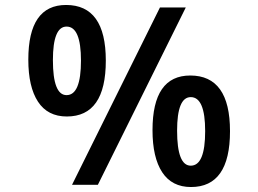

<svg xmlns="http://www.w3.org/2000/svg" viewBox="-20 -744 1040 773"><path d="M249 -275Q406 -275 406 -500Q406 -724 246 -724Q94 -724 94 -504Q94 -394 133 -334.5Q172 -275 249 -275ZM248 -361Q193 -361 193 -502Q193 -637 248 -637Q306 -637 306 -500Q306 -361 248 -361ZM749 9Q906 9 906 -216Q906 -440 746 -440Q594 -440 594 -220Q594 -110 633 -50.5Q672 9 749 9ZM748 -77Q693 -77 693 -218Q693 -353 748 -353Q806 -353 806 -216Q806 -77 748 -77ZM270 0 624 -714H728L374 0Z"/></svg>

Font: Noto Sans Mono Condensed Extra
Style: Regular
Weight: 800
Width: 3
Designer: Monotype Design Team
Foundry: Monotype Imaging Inc.
Version: Version 1.900